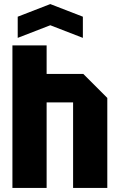

<svg xmlns="http://www.w3.org/2000/svg" viewBox="-20 -923 588 943"><path d="M41 0V-700H209V-560H389L507 -442V0H339V-420H209V0ZM67 -737V-841L227 -903L387 -841V-737L227 -799Z"/></svg>

Font: Tektur SemiCondensed
Style: Bold
Weight: 700
Width: 4
Designer: Adam Jagosz
Foundry: Adam Jagosz
Version: Version 1.005;gftools[0.9.30]